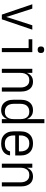

<svg xmlns="http://www.w3.org/2000/svg" viewBox="1254 -2034 792 3340"><g transform="rotate(90 1650.0 -364.0)"><path d="M316 0H234L54 -530H130L244 -177Q252 -152 260 -127Q268 -102 275 -77Q282 -102 290 -127Q298 -152 306 -177L420 -530H496Z M816 0V-466H663V-530H887V0ZM845 -623Q833 -623 822 -626Q811 -629 802.5 -637.5Q794 -646 791 -657Q788 -668 788 -680Q788 -692 791 -703Q794 -714 802.5 -722.5Q811 -731 822 -734Q833 -737 845 -737Q857 -737 868 -734Q879 -731 887.5 -722.5Q896 -714 899 -703Q902 -692 902 -680Q902 -668 899 -657Q896 -646 887.5 -637.5Q879 -629 868 -626Q857 -623 845 -623Z M1177 0V-530H1248V-436Q1257 -459 1272 -480Q1287 -501 1307.5 -515.5Q1328 -530 1352.5 -536Q1377 -542 1402 -542Q1428 -542 1453.5 -535Q1479 -528 1500 -512.5Q1521 -497 1535.5 -475Q1550 -453 1558.5 -428Q1567 -403 1570 -377Q1573 -351 1573 -325V0H1502V-325Q1502 -344 1499.5 -362.5Q1497 -381 1490.5 -398.5Q1484 -416 1473 -431.5Q1462 -447 1446.5 -458Q1431 -469 1412.5 -473.5Q1394 -478 1375 -478Q1356 -478 1337.5 -473.5Q1319 -469 1303.5 -458Q1288 -447 1277 -431.5Q1266 -416 1259.5 -398.5Q1253 -381 1250.5 -362.5Q1248 -344 1248 -325V0Z M1897 12Q1870 12 1843.5 5.5Q1817 -1 1795 -16Q1773 -31 1757 -53Q1741 -75 1731.5 -100Q1722 -125 1718.5 -151.5Q1715 -178 1715 -205V-325Q1715 -352 1718.5 -378.5Q1722 -405 1731.5 -430Q1741 -455 1757 -477Q1773 -499 1795 -514Q1817 -529 1843.5 -535.5Q1870 -542 1897 -542Q1922 -542 1947 -536Q1972 -530 1992.5 -515.5Q2013 -501 2028 -480.5Q2043 -460 2052 -436V-740H2123V0H2052V-94Q2043 -70 2028 -49.5Q2013 -29 1992.5 -14.5Q1972 0 1947 6Q1922 12 1897 12ZM1924 -52Q1943 -52 1961.5 -56.5Q1980 -61 1995.5 -71.5Q2011 -82 2022.5 -97.5Q2034 -113 2040.5 -130.5Q2047 -148 2049.5 -167Q2052 -186 2052 -205V-325Q2052 -344 2049.5 -363Q2047 -382 2040.5 -399.5Q2034 -417 2022.5 -432.5Q2011 -448 1995.5 -458.5Q1980 -469 1961.5 -473.5Q1943 -478 1924 -478Q1904 -478 1885 -473.5Q1866 -469 1849 -459Q1832 -449 1819.5 -434Q1807 -419 1799.5 -401Q1792 -383 1789 -363.5Q1786 -344 1786 -325V-205Q1786 -186 1789 -166.5Q1792 -147 1799.5 -129Q1807 -111 1819.5 -96Q1832 -81 1849 -71Q1866 -61 1885 -56.5Q1904 -52 1924 -52Z M2477 12Q2448 12 2419.5 7Q2391 2 2365.5 -11.5Q2340 -25 2320 -46Q2300 -67 2287.5 -93Q2275 -119 2270 -147.5Q2265 -176 2265 -205V-325Q2265 -354 2270 -382Q2275 -410 2287 -436Q2299 -462 2319 -483.5Q2339 -505 2364 -518Q2389 -531 2417.5 -536.5Q2446 -542 2475 -542Q2504 -542 2532.5 -536.5Q2561 -531 2586 -518Q2611 -505 2631 -483.5Q2651 -462 2663 -436Q2675 -410 2680 -382Q2685 -354 2685 -325V-233H2336V-205Q2336 -185 2339 -165.5Q2342 -146 2350 -128Q2358 -110 2371 -95Q2384 -80 2401 -70Q2418 -60 2437.5 -56Q2457 -52 2477 -52Q2499 -52 2521.5 -56Q2544 -60 2564 -71Q2584 -82 2597 -101.5Q2610 -121 2612 -143H2683Q2681 -119 2672.5 -96.5Q2664 -74 2649 -55Q2634 -36 2614 -23Q2594 -10 2571.5 -2Q2549 6 2525 9Q2501 12 2477 12ZM2336 -297H2614V-325Q2614 -345 2611 -364Q2608 -383 2600 -401Q2592 -419 2579.5 -434.5Q2567 -450 2550 -460Q2533 -470 2514 -474Q2495 -478 2475 -478Q2455 -478 2436 -474Q2417 -470 2400 -460Q2383 -450 2370.5 -434.5Q2358 -419 2350 -401Q2342 -383 2339 -364Q2336 -345 2336 -325Z M2827 0V-530H2898V-436Q2907 -459 2922 -480Q2937 -501 2957.5 -515.5Q2978 -530 3002.5 -536Q3027 -542 3052 -542Q3078 -542 3103.5 -535Q3129 -528 3150 -512.5Q3171 -497 3185.5 -475Q3200 -453 3208.5 -428Q3217 -403 3220 -377Q3223 -351 3223 -325V0H3152V-325Q3152 -344 3149.5 -362.5Q3147 -381 3140.5 -398.5Q3134 -416 3123 -431.5Q3112 -447 3096.5 -458Q3081 -469 3062.5 -473.5Q3044 -478 3025 -478Q3006 -478 2987.5 -473.5Q2969 -469 2953.5 -458Q2938 -447 2927 -431.5Q2916 -416 2909.5 -398.5Q2903 -381 2900.5 -362.5Q2898 -344 2898 -325V0Z"/></g></svg>

Font: Lode Term
Style: Regular
Weight: 400
Monospace: yes
Designer: Belleve Invis
Foundry: Belleve Invis
Version: Version 29.2.0